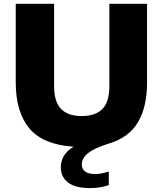

<svg xmlns="http://www.w3.org/2000/svg" viewBox="-20 -760 852 1006"><path d="M452 225.5Q374 225.5 336.2 196Q298.5 166.5 298.5 116.5Q298.5 86.5 313.5 59Q328.5 31.5 365 8.5Q206 -1.5 134.2 -87Q62.5 -172.5 62.5 -327.5V-740H263.5V-309.5Q263.5 -226.5 299.8 -189.2Q336 -152 408 -152Q480.5 -152 516.8 -189.2Q553 -226.5 553 -309.5V-740H750.5V-327.5Q750.5 -201.5 703.8 -121.2Q657 -41 555.5 -9.5Q496.5 9 464.8 27Q433 45 420.8 63.8Q408.5 82.5 408.5 102Q408.5 125 425.8 138.5Q443 152 481 152Q494.5 152 511.8 148.8Q529 145.5 550 138.5V210Q528.5 217 505 221.2Q481.5 225.5 452 225.5Z"/></svg>

Font: Encode Sans SemiExpanded SemiExpanded ExtraBold
Style: Regular
Weight: 800
Width: 6
Designer: Multiple Designers
Foundry: Impallari Type
Version: Version 3.000; ttfautohint (v1.8.3) -l 8 -r 50 -G 200 -x 14 